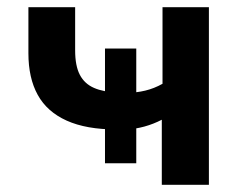

<svg xmlns="http://www.w3.org/2000/svg" viewBox="-20 -514 679 534"><path d="M430 0V-181Q407 -169 381.5 -162Q356 -155 331 -154L359 -175V-60H272V-175L303 -154Q220 -154 165.5 -178.5Q111 -203 85 -250Q59 -297 59 -366V-494H189V-374Q189 -331 202 -306Q215 -281 241.5 -269.5Q268 -258 306 -257L272 -244V-379H359V-244L333 -256Q359 -256 384 -262Q409 -268 432 -281V-494H561V0Z"/></svg>

Font: Nunito Sans 10pt
Style: Bold
Weight: 700
Designer: Vernon Adams
Foundry: Vernon Adams
Version: Version 3.101;gftools[0.9.27]